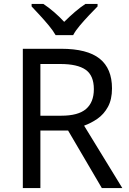

<svg xmlns="http://www.w3.org/2000/svg" viewBox="-20 -964 662 984"><path d="M294 -714Q427 -714 490.5 -663.5Q554 -613 554 -511Q554 -454 533 -416Q512 -378 479.5 -355.5Q447 -333 411 -320L607 0H502L329 -295H187V0H97V-714ZM289 -636H187V-371H294Q381 -371 421 -405.5Q461 -440 461 -507Q461 -577 419 -606.5Q377 -636 289 -636ZM265 -784Q252 -807 230 -833.5Q208 -860 184 -886Q160 -912 142 -931V-944H202Q228 -927 256 -903Q284 -879 309 -852Q336 -879 364 -903Q392 -927 418 -944H480V-931Q461 -912 436.5 -886Q412 -860 389.5 -833.5Q367 -807 355 -784Z"/></svg>

Font: Noto Sans Ol Chiki
Style: Regular
Weight: 400
Designer: Monotype Design Team, Lewis McGuffie
Foundry: Monotype Imaging Inc.
Version: Version 2.003